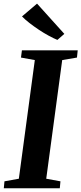

<svg xmlns="http://www.w3.org/2000/svg" viewBox="-30 -1014 438 1034"><path d="M-9.5 0 -6 -37.5 71.5 -51.5 157.5 -690.5 83 -704 88 -743H388.5L384.5 -704L305 -690.5L219 -51.5L295.5 -37.5L292 0ZM279 -799Q258.5 -807.5 232.2 -821.8Q206 -836 179 -854Q152 -872 128.2 -890.5Q104.5 -909 88.5 -925.5L169.5 -994.5L316.5 -831.5Z"/></svg>

Font: Merriweather 60pt
Style: Bold Italic
Weight: 700
Italic angle: -7.8°
Version: Version 2.101